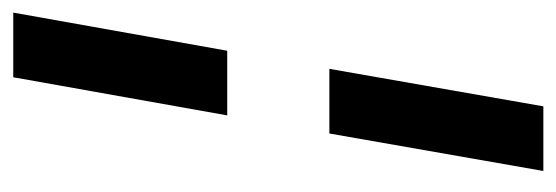

<svg xmlns="http://www.w3.org/2000/svg" viewBox="-302 -458 860 297"><g transform="rotate(-90 128.5 -310.0)"><path d="M98 -389 157 -720H257L198 -389ZM12 100 70 -231H170L112 100Z"/></g></svg>

Font: DM Sans 12pt Medium
Style: Italic
Weight: 500
Italic angle: -10°
Version: Version 4.004;gftools[0.9.30]